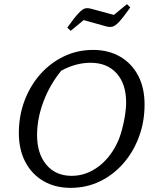

<svg xmlns="http://www.w3.org/2000/svg" viewBox="-20 -898 756 927"><path d="M321 9Q246 9 189.5 -24Q133 -57 102 -116.5Q71 -176 71 -256Q71 -339 98.5 -412Q126 -485 175 -540Q224 -595 289 -626Q354 -657 429 -657Q504 -657 560 -624.5Q616 -592 647 -533Q678 -474 678 -394Q678 -309 650.5 -236Q623 -163 574.5 -108Q526 -53 461.5 -22Q397 9 321 9ZM326 -49Q398 -49 459 -96.5Q520 -144 554 -226Q569 -265 579 -315.5Q589 -366 589 -403Q589 -493 543 -544Q497 -595 417 -595Q347 -595 276 -557Q221 -490 190 -408Q159 -326 159 -246Q159 -156 204 -102.5Q249 -49 326 -49ZM321 -749 305 -765Q340 -814 359.5 -834.5Q379 -855 391.5 -857.5Q404 -860 419 -856L530 -826L593 -878L609 -862Q575 -814 556 -793.5Q537 -773 523.5 -769.5Q510 -766 495 -770L384 -801Z"/></svg>

Font: Piazzolla
Style: Italic
Weight: 400
Italic angle: -11.3°
Designer: Juan Pablo del Peral
Foundry: Huerta Tipografica
Version: Version 1.330